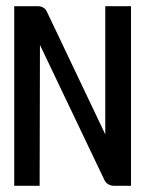

<svg xmlns="http://www.w3.org/2000/svg" viewBox="-20 -600 477 620"><path d="M26 0H108L109 -455L318 -17C324 -6 335 0 349 0H403V-580H320V-166L131 -563C126 -574 115 -580 102 -580H26Z"/></svg>

Font: Charger Sport
Style: DfBdNrw
Weight: 400
Designer: Jasper
Foundry: Cannot Into Space Fonts
Version: Version 1.1